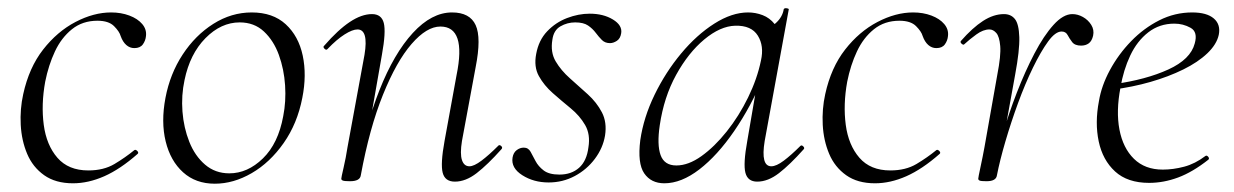

<svg xmlns="http://www.w3.org/2000/svg" viewBox="-20 -429 2976 463"><path d="M156 13Q114 13 86.5 -6.5Q59 -26 45.5 -58Q32 -90 30 -128Q28 -166 36 -202Q50 -266 84 -309.5Q118 -353 162 -376Q206 -399 248 -399Q272 -399 292 -391.5Q312 -384 323 -371Q334 -358 332 -342Q331 -331 324.5 -322Q318 -313 304 -313Q293 -313 284.5 -320.5Q276 -328 271 -342Q268 -353 255 -366Q242 -379 215 -379Q179 -379 153.5 -358.5Q128 -338 112.5 -305Q97 -272 89 -232Q79 -177 85.5 -128Q92 -79 118.5 -48.5Q145 -18 193 -18Q230 -18 256 -33.5Q282 -49 304 -67Q307 -69 311 -65Q315 -61 312 -58Q270 -21 231.5 -4Q193 13 156 13Z M498 14Q452 14 421.5 -13.5Q391 -41 379.5 -88Q368 -135 379 -193Q390 -251 420.5 -297.5Q451 -344 494.5 -371.5Q538 -399 587 -399Q638 -399 669 -370.5Q700 -342 710 -295Q720 -248 709 -193Q697 -131 664 -84Q631 -37 587 -11.5Q543 14 498 14ZM533 -11Q577 -11 614 -47Q651 -83 663 -149Q670 -184 667.5 -223Q665 -262 652.5 -296.5Q640 -331 616.5 -353Q593 -375 558 -375Q513 -375 475.5 -337Q438 -299 425 -236Q417 -199 420 -160Q423 -121 436.5 -87Q450 -53 474.5 -32Q499 -11 533 -11Z M1077 9Q1053 9 1047.5 -12.5Q1042 -34 1052 -89L1081 -248Q1105 -365 1042 -365Q1009 -365 972.5 -323Q936 -281 903.5 -200.5Q871 -120 850 -6L839 -7Q860 -123 895 -211.5Q930 -300 975.5 -349.5Q1021 -399 1070 -399Q1113 -399 1127 -368.5Q1141 -338 1127 -267L1094 -89Q1089 -58 1094 -43Q1099 -28 1112 -28Q1123 -28 1141 -41.5Q1159 -55 1181 -77Q1184 -81 1188.5 -77Q1193 -73 1189 -69Q1156 -32 1129.5 -11.5Q1103 9 1077 9ZM824 8Q811 8 807 6.5Q803 5 803 2Q803 -1 808.5 -24.5Q814 -48 818 -74L859 -297Q869 -358 842 -358Q830 -358 811 -346Q792 -334 770 -311Q767 -307 762.5 -311.5Q758 -316 762 -319Q795 -357 823.5 -376Q852 -395 877 -395Q900 -395 905.5 -373.5Q911 -352 901 -297L850 -6Q848 8 824 8Z M1303 11Q1267 11 1239.5 -6.5Q1212 -24 1216 -49Q1218 -61 1226 -67Q1234 -73 1243 -73Q1254 -73 1259.5 -63Q1265 -53 1271.5 -40.5Q1278 -28 1291 -18Q1304 -8 1329 -8Q1358 -8 1376.5 -24.5Q1395 -41 1399 -74Q1404 -105 1391 -127.5Q1378 -150 1356 -168Q1334 -186 1313 -204.5Q1292 -223 1279.5 -245.5Q1267 -268 1273 -299Q1279 -332 1299.5 -353.5Q1320 -375 1347.5 -385.5Q1375 -396 1402 -396Q1435 -396 1458 -382Q1481 -368 1478 -349Q1476 -336 1467.5 -330.5Q1459 -325 1451 -325Q1439 -325 1431.5 -332.5Q1424 -340 1416.5 -350Q1409 -360 1398 -367.5Q1387 -375 1367 -375Q1348 -375 1331.5 -365.5Q1315 -356 1312 -333Q1307 -303 1320 -281Q1333 -259 1354.5 -240Q1376 -221 1397.5 -201.5Q1419 -182 1431.5 -158Q1444 -134 1439 -102Q1434 -72 1414.5 -46Q1395 -20 1366 -4.5Q1337 11 1303 11Z M1582 13Q1550 13 1533.5 -11Q1517 -35 1524 -91Q1532 -146 1558.5 -200.5Q1585 -255 1622.5 -300Q1660 -345 1702.5 -372Q1745 -399 1784 -399Q1802 -399 1819 -392.5Q1836 -386 1848 -371Q1860 -356 1862 -332L1824 -357Q1835 -359 1851 -373.5Q1867 -388 1870 -407Q1872 -410 1877.5 -409Q1883 -408 1882 -406L1824 -89Q1814 -28 1840 -28Q1852 -28 1870 -41.5Q1888 -55 1910 -77Q1913 -80 1917 -76Q1921 -72 1918 -69Q1885 -32 1858.5 -11.5Q1832 9 1806 9Q1783 9 1777.5 -12.5Q1772 -34 1782 -89L1806 -229L1822 -246Q1791 -172 1750.5 -113Q1710 -54 1666.5 -20.5Q1623 13 1582 13ZM1611 -30Q1640 -30 1671.5 -52.5Q1703 -75 1732.5 -112Q1762 -149 1784 -194Q1806 -239 1815 -283Q1823 -318 1807.5 -343Q1792 -368 1753 -367Q1717 -366 1678.5 -334Q1640 -302 1610.5 -248.5Q1581 -195 1571 -127Q1564 -80 1573 -55Q1582 -30 1611 -30Z M2090 13Q2048 13 2020.5 -6.5Q1993 -26 1979.5 -58Q1966 -90 1964 -128Q1962 -166 1970 -202Q1984 -266 2018 -309.5Q2052 -353 2096 -376Q2140 -399 2182 -399Q2206 -399 2226 -391.5Q2246 -384 2257 -371Q2268 -358 2266 -342Q2265 -331 2258.5 -322Q2252 -313 2238 -313Q2227 -313 2218.5 -320.5Q2210 -328 2205 -342Q2202 -353 2189 -366Q2176 -379 2149 -379Q2113 -379 2087.5 -358.5Q2062 -338 2046.5 -305Q2031 -272 2023 -232Q2013 -177 2019.5 -128Q2026 -79 2052.5 -48.5Q2079 -18 2127 -18Q2164 -18 2190 -33.5Q2216 -49 2238 -67Q2241 -69 2245 -65Q2249 -61 2246 -58Q2204 -21 2165.5 -4Q2127 13 2090 13Z M2384 -6 2374 -7Q2382 -50 2397 -102Q2412 -154 2432 -205.5Q2452 -257 2474.5 -300Q2497 -343 2520.5 -369Q2544 -395 2566 -395Q2579 -395 2591.5 -388Q2604 -381 2611.5 -369Q2619 -357 2616 -343Q2613 -330 2605.5 -324.5Q2598 -319 2587 -319Q2572 -319 2565.5 -327.5Q2559 -336 2554.5 -344.5Q2550 -353 2540 -353Q2525 -353 2507.5 -329Q2490 -305 2471 -266Q2452 -227 2435 -180.5Q2418 -134 2404.5 -88Q2391 -42 2384 -6ZM2359 8Q2346 8 2342.5 6.5Q2339 5 2339 2Q2339 -1 2344.5 -26.5Q2350 -52 2354 -74L2385 -249Q2394 -295 2392 -318Q2390 -341 2382.5 -349.5Q2375 -358 2366 -358Q2351 -358 2334.5 -346Q2318 -334 2305 -322Q2303 -320 2299 -323.5Q2295 -327 2297 -330Q2325 -362 2350.5 -378.5Q2376 -395 2401 -395Q2418 -395 2427.5 -383Q2437 -371 2438 -339.5Q2439 -308 2428 -249L2384 -6Q2382 8 2359 8Z M2751 12Q2699 12 2669 -15.5Q2639 -43 2629.5 -88Q2620 -133 2630 -185Q2636 -222 2656.5 -260Q2677 -298 2707.5 -329.5Q2738 -361 2775.5 -380Q2813 -399 2855 -399Q2890 -399 2907 -384.5Q2924 -370 2919 -345Q2914 -322 2891.5 -300.5Q2869 -279 2833.5 -261.5Q2798 -244 2754.5 -231.5Q2711 -219 2664 -213L2666 -226Q2744 -237 2797.5 -261.5Q2851 -286 2861 -324Q2869 -352 2851 -362Q2833 -372 2812 -372Q2776 -372 2749 -351Q2722 -330 2705.5 -295Q2689 -260 2682 -218Q2671 -161 2679.5 -116.5Q2688 -72 2714.5 -46Q2741 -20 2784 -20Q2809 -20 2835.5 -27Q2862 -34 2887 -53Q2890 -55 2893.5 -51Q2897 -47 2894 -44Q2856 -14 2821 -1Q2786 12 2751 12Z"/></svg>

Font: Cormorant Garamond Light
Style: Italic
Weight: 300
Italic angle: -10°
Designer: Christian Thalmann (Catharsis Fonts)
Foundry: Catharsis Fonts
Version: Version 4.001